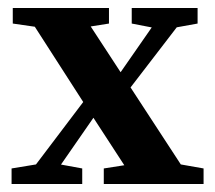

<svg xmlns="http://www.w3.org/2000/svg" viewBox="-20 -461 539 481"><path d="M9 0V-39L88 -52H115L186 -39V0ZM33 0 229 -259 264 -238 99 0ZM240 0V-39L355 -57H388L490 -39V0ZM271 -195 239 -218 394 -441H460ZM322 0 201 -186 37 -441H177L292 -265L465 0ZM12 -402V-441H253V-402L165 -388H109ZM310 -402V-441H475V-402L403 -389H377Z"/></svg>

Font: Lisu Bosa Black
Style: Regular
Weight: 900
Designer: David Morse, Annie Olsen, Victor Gaultney, Frank Grießhammer (Latin)
Foundry: SIL International
Version: Version 2.000